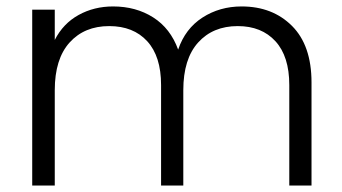

<svg xmlns="http://www.w3.org/2000/svg" viewBox="-20 -576 1062 596"><path d="M730 -556Q826 -556 886.5 -495.5Q947 -435 947 -320V0H878V-312Q878 -401 835 -448Q792 -495 718 -495Q641 -495 595 -444Q549 -393 549 -296V0H480V-312Q480 -401 437 -448Q394 -495 319 -495Q242 -495 196 -444Q150 -393 150 -296V0H80V-546H150V-452Q176 -503 224 -529.5Q272 -556 331 -556Q402 -556 455.5 -522Q509 -488 533 -422Q555 -487 608.5 -521.5Q662 -556 730 -556Z"/></svg>

Font: A Bank Premium Light
Style: Regular
Weight: 300
Designer: Ninad Kale (Devanagari), Jonny Pinhorn (Latin), Htun Naung (Myanmar)
Foundry: Indian Type Foundry
Version: 4.004